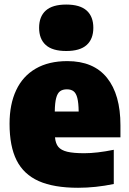

<svg xmlns="http://www.w3.org/2000/svg" viewBox="-20 -834 580 864"><path d="M522 -216H227.5Q230 -188 242.5 -173Q255 -158 282.5 -151.2Q310 -144.5 359.5 -144.5Q416 -144.5 492 -160V-6Q410 11 331.5 11Q222 11 154.2 -19.2Q86.5 -49.5 54.8 -112.5Q23 -175.5 23 -277Q23 -365 52.8 -428.2Q82.5 -491.5 140.8 -525.2Q199 -559 283 -559Q401 -559 461.5 -483.8Q522 -408.5 522 -270ZM226.5 -332H334Q333.5 -371 328 -392.8Q322.5 -414.5 311.2 -423.2Q300 -432 281 -432Q261.5 -432 250 -423.2Q238.5 -414.5 232.8 -393Q227 -371.5 226.5 -332ZM156 -709Q156 -759.5 186 -786.5Q216 -813.5 278 -813.5Q340 -813.5 370 -786.5Q400 -759.5 400 -709Q400 -658.5 370 -631.5Q340 -604.5 278 -604.5Q216 -604.5 186 -631.5Q156 -658.5 156 -709Z"/></svg>

Font: Encode Sans SemiCondensed Black
Style: Regular
Weight: 900
Width: 4
Designer: Multiple Designers
Foundry: Impallari Type
Version: Version 2.000